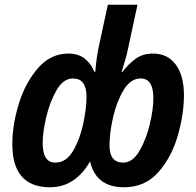

<svg xmlns="http://www.w3.org/2000/svg" viewBox="-20 -780 827 810"><path d="M360 -99Q385 10 503 10Q592 10 648 -53.5Q704 -117 730 -207.5Q756 -298 756 -378Q756 -461 721.5 -507.5Q687 -554 626 -554Q582 -554 552 -532Q522 -510 496 -476H493Q496 -487 505.5 -517.5Q515 -548 520 -574L560 -760H435L398 -589Q387 -541 382 -477H378Q364 -512 337 -533Q310 -554 269 -554Q193 -554 140 -492.5Q87 -431 59.5 -342.5Q32 -254 32 -172Q32 10 191 10Q297 10 360 -99ZM442 -167Q442 -219 457 -285Q472 -351 501.5 -400Q531 -449 573 -449Q627 -449 627 -366Q627 -318 611.5 -254Q596 -190 567.5 -142Q539 -94 499 -94Q442 -94 442 -167ZM160 -177Q160 -221 175 -285.5Q190 -350 218.5 -399.5Q247 -449 288 -449Q345 -449 345 -372Q345 -323 331 -257.5Q317 -192 288 -143Q259 -94 213 -94Q160 -94 160 -177Z"/></svg>

Font: Noto Sans UI SemiCondensed
Style: Bold Italic
Weight: 700
Width: 4
Designer: Monotype Design Team
Foundry: Monotype Imaging Inc.
Version: 1.001